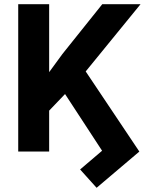

<svg xmlns="http://www.w3.org/2000/svg" viewBox="-20 -727 756 921"><path d="M215.8 -380.9 279.3 -467.8 470.7 -707H654.3L391.1 -384.3L648.4 0L443.4 173.8L364.3 85.9L469.7 -3.9L292 -275.9L215.8 -196.3V0H67.4V-707H215.8Z"/></svg>

Font: Pretendard
Style: Bold
Weight: 700
Designer: Base glyphs from Inter by Rasmus Andersson; Hangeul glyphs from Noto Sans CJK(Source Han Sans) by Jang Soo-young and Kan
Foundry: Kil Hyung-jin
Version: Version 1.309